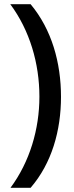

<svg xmlns="http://www.w3.org/2000/svg" viewBox="-20 -738 351 916"><path d="M271 -276C271 -439 227 -597 126 -718H29C122 -593 168 -435 168 -277C168 -122 122 34 30 158H126C227 41 271 -115 271 -276Z"/></svg>

Font: Noto Sans Georgian Medium
Style: Regular
Weight: 500
Designer: Monotype Design Team, Akaki Razmadze
Foundry: Google LLC
Version: Version 2.005